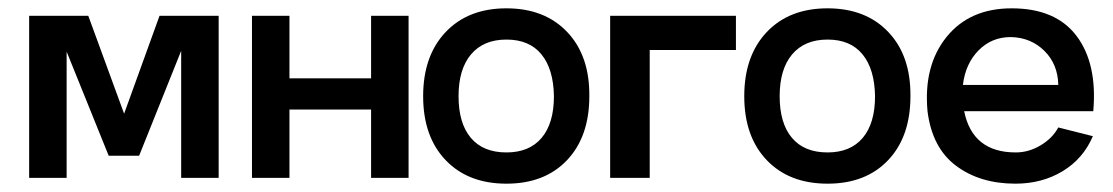

<svg xmlns="http://www.w3.org/2000/svg" viewBox="-20 -427 2672 461"><path d="M363 -389H505V0H415V-305L314 -53H241L140 -303V0H50V-389H192L278 -154Z M871 -389H961V0H871V-164H675V0H585V-389H675V-239H871Z M1395 -196Q1395 -99 1341.5 -42.5Q1288 14 1196 14Q1104 14 1050 -42.5Q996 -99 996 -196Q996 -293 1050 -350Q1104 -407 1196 -407Q1288 -407 1342 -350Q1396 -293 1395 -196ZM1196 -61Q1251 -61 1280.5 -96Q1310 -131 1310 -196Q1309 -261 1280 -296.5Q1251 -332 1196 -332Q1141 -332 1111 -296.5Q1081 -261 1081 -196Q1081 -131 1110.5 -96Q1140 -61 1196 -61Z M1747 -389V-307H1540V0H1445V-389Z M2166 -196Q2166 -99 2112.5 -42.5Q2059 14 1967 14Q1875 14 1821 -42.5Q1767 -99 1767 -196Q1767 -293 1821 -350Q1875 -407 1967 -407Q2059 -407 2113 -350Q2167 -293 2166 -196ZM1967 -61Q2022 -61 2051.5 -96Q2081 -131 2081 -196Q2080 -261 2051 -296.5Q2022 -332 1967 -332Q1912 -332 1882 -296.5Q1852 -261 1852 -196Q1852 -131 1881.5 -96Q1911 -61 1967 -61Z M2295 -160Q2315 -61 2419 -61Q2450 -61 2478.5 -78Q2507 -95 2521 -121L2604 -100Q2581 -46 2531.5 -16Q2482 14 2418 14Q2333 14 2275.5 -29Q2218 -72 2207 -160Q2197 -269 2252.5 -338Q2308 -407 2409 -407Q2515 -407 2565 -340.5Q2615 -274 2605 -160ZM2407 -338Q2361 -338 2329.5 -306Q2298 -274 2292 -223H2521Q2520 -273 2487.5 -305Q2455 -337 2407 -338Z"/></svg>

Font: MB Grotesk
Style: Regular
Weight: 400
Designer: Nawras Khrais
Foundry: Nawras Khrais
Version: Version 1.000;PS 001.000;hotconv 1.0.88;makeotf.lib2.5.64775